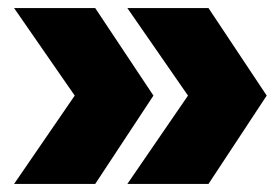

<svg xmlns="http://www.w3.org/2000/svg" viewBox="-20 -516 690 478"><path d="M297 -58 448 -278 297 -496H499L644 -278L499 -58ZM166 -278 15 -496H217L362 -278L217 -58H15Z"/></svg>

Font: Azeret Mono Black
Style: Regular
Weight: 900
Designer: Martin Vácha
Foundry: Displaay
Version: Version 1.000; Glyphs 3.0.3, build 3074